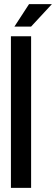

<svg xmlns="http://www.w3.org/2000/svg" viewBox="-20 -912 272 932"><path d="M131 -736V0H33V-736ZM121 -892H232L131 -783H50Z"/></svg>

Font: Non Bureau
Style: Regular
Weight: 400
Designer: Jona Saucedo
Foundry: Non Foundry
Version: Version 1.000; ttfautohint (v1.8.4)